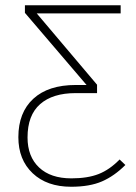

<svg xmlns="http://www.w3.org/2000/svg" viewBox="-20 -702 518 732"><path d="M458 -73Q416 -31 369 -10.5Q322 10 251 10Q159 10 104.5 -41.5Q50 -93 50 -179Q50 -273 107 -325.5Q164 -378 269 -378H310L75 -653V-682H440V-651H120L350 -379V-347H268Q181 -347 133 -305Q85 -263 85 -178Q85 -105 129 -63.5Q173 -22 252 -22Q314 -22 356 -38.5Q398 -55 436 -94Z"/></svg>

Font: FiraGO UltraLight
Style: Regular
Weight: 200
Designer: bBox Type
Foundry: bBox Type GmbH
Version: Version 1.001